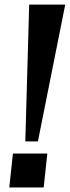

<svg xmlns="http://www.w3.org/2000/svg" viewBox="-20 -828 308 848"><path d="M91.8 -203.6 108.9 -807.6H268.1L147.5 -203.6ZM21 0 37.1 -149.9H189L172.9 0Z"/></svg>

Font: Oswald
Style: Bold
Weight: 700
Designer: Vernon Adams
Foundry: Vernon Adams
Version: 3.0; ttfautohint (v0.94.23-7a4d-dirty) -l 8 -r 50 -G 200 -x 